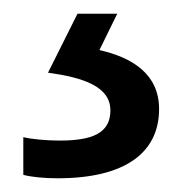

<svg xmlns="http://www.w3.org/2000/svg" viewBox="-20 -20 265 280"><path d="M212 139C212 88 173 64 125 53L151 0H93L50 86C101 93 141 106 141 141C141 174 115 185 67 185C48 185 26 183 14 180V235C25 238 44 240 64 240C162 240 212 203 212 139Z"/></svg>

Font: Noto Sans Hebrew Droid
Style: Bold
Weight: 700
Designer: Monotype Design Team
Foundry: Monotype Imaging Inc.
Version: Version 1.100